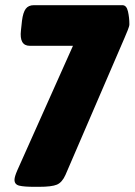

<svg xmlns="http://www.w3.org/2000/svg" viewBox="-20 -720 520 742"><path d="M113 2Q73 2 54.5 -2.5Q36 -7 36 -25Q36 -37 47 -62L262 -543H95Q54 -543 61 -603L65 -640Q69 -672 79.5 -686Q90 -700 111 -700H453Q469 -700 474.5 -676Q480 -652 480 -626Q480 -619 473.5 -603Q467 -587 461 -573L233 -44Q220 -15 200 -6.5Q180 2 130 2Z"/></svg>

Font: Asap Condensed Condensed Black
Style: Italic
Weight: 900
Width: 3
Italic angle: -6°
Designer: Pablo Cosgaya
Foundry: Omnibus-Type
Version: Version 3.001; ttfautohint (v1.8.4.7-5d5b)